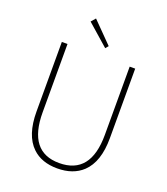

<svg xmlns="http://www.w3.org/2000/svg" viewBox="-166 -1049 1027 1178"><g transform="rotate(20 347.0 -460.0)"><path d="M183 -45Q108 -117 108 -272V-726H145V-280Q145 -22 346 -22Q551 -22 551 -280V-726H587V-272Q587 -117 511 -45Q449 13 346 13Q243 13 183 -45ZM231 -904 256 -933 387 -800 371 -781Z"/></g></svg>

Font: Noto Sans CJK TC Thin
Style: Regular
Weight: 250
Designer: Ryoko NISHIZUKA ???? (kana & ideographs); Paul D. Hunt (Latin, Greek & Cyrillic); Wenlong ZHANG ??? (bopomofo); Sandoll 
Foundry: Adobe Systems Incorporated
Version: Version 1.004 January 19, 2016